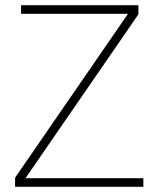

<svg xmlns="http://www.w3.org/2000/svg" viewBox="-20 -718 601 738"><path d="M531 0H38V-35L472 -665H61V-698H512V-663L78 -33H531Z"/></svg>

Font: IBM Plex Sans Thai Looped ExtraLight
Style: Regular
Weight: 200
Designer: Mike Abbink, Paul van der Laan, Pieter van Rosmalen, Ben Mitchell, Mark Frömberg
Foundry: Bold Monday
Version: Version 1.0